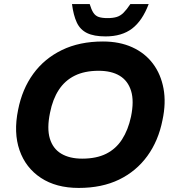

<svg xmlns="http://www.w3.org/2000/svg" viewBox="-20 -914 852 944"><path d="M367 10Q256 10 181 -39.5Q106 -89 76 -175.5Q46 -262 69 -374Q89 -476 143.5 -551Q198 -626 284.5 -668Q371 -710 486 -710Q568 -710 630.5 -681.5Q693 -653 732 -601Q771 -549 784 -478.5Q797 -408 779 -324Q759 -222 704.5 -147Q650 -72 565.5 -31Q481 10 367 10ZM384 -134Q454 -134 502 -158Q550 -182 580 -228.5Q610 -275 624 -340Q640 -417 624.5 -467Q609 -517 568.5 -541.5Q528 -566 465 -566Q396 -566 347.5 -542Q299 -518 269 -472Q239 -426 226 -360Q210 -283 225 -233Q240 -183 281 -158.5Q322 -134 384 -134ZM499 -735Q442 -735 408 -751.5Q374 -768 357.5 -803.5Q341 -839 334 -894H421Q429 -867 439 -851.5Q449 -836 465.5 -830.5Q482 -825 509 -825Q535 -825 553.5 -830.5Q572 -836 587.5 -851.5Q603 -867 621 -894H711Q680 -812 629.5 -773.5Q579 -735 499 -735Z"/></svg>

Font: REM SemiBold
Style: Italic
Weight: 600
Italic angle: -11°
Designer: Octavio Pardo
Foundry: Ashler Design
Version: Version 1.005;gftools[0.9.28]